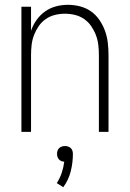

<svg xmlns="http://www.w3.org/2000/svg" viewBox="-20 -548 540 798"><path d="M69 0V-520H109V-420Q117 -444 132 -465Q147 -486 167.5 -500.5Q188 -515 212.5 -521.5Q237 -528 262 -528Q288 -528 313 -521.5Q338 -515 358.5 -500.5Q379 -486 393.5 -464.5Q408 -443 416.5 -419.5Q425 -396 428 -370.5Q431 -345 431 -320V0H391V-320Q391 -341 388.5 -362Q386 -383 378.5 -402.5Q371 -422 359 -439.5Q347 -457 329.5 -469Q312 -481 291.5 -486Q271 -491 250 -491Q229 -491 208.5 -486Q188 -481 170.5 -469Q153 -457 141 -439.5Q129 -422 121.5 -402.5Q114 -383 111.5 -362Q109 -341 109 -320V0ZM243 230 216 213Q229 193 236.5 170.5Q244 148 247 124Q241 124 235 121.5Q229 119 225 114.5Q221 110 219 104Q217 98 217 92Q217 85 219 78.5Q221 72 226 67.5Q231 63 237 61Q243 59 250 59Q257 59 263 61Q269 63 274 67.5Q279 72 281 78.5Q283 85 283 92Q283 128 274 164Q265 200 243 230Z"/></svg>

Font: Iosevka Term Curly Extralight
Style: Regular
Weight: 200
Designer: Belleve Invis
Foundry: Belleve Invis
Version: Version 32.3.0